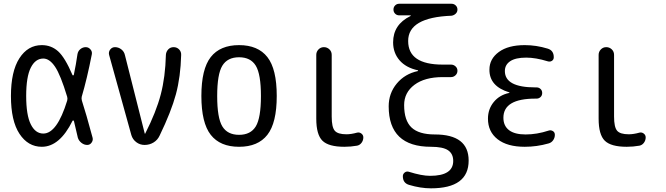

<svg xmlns="http://www.w3.org/2000/svg" viewBox="-20 -770 3540 1020"><path d="M210 -459Q168 -459 143.6 -410.6Q119.1 -362.3 119.1 -260.3Q119.1 -158.2 143.6 -109.4Q168 -60.5 210 -60.5Q283.2 -60.5 336.9 -235.4Q339.8 -246.1 336.9 -255.9Q301.8 -372.1 272.5 -415.5Q243.2 -459 210 -459ZM202.1 9.8Q128.9 9.8 83.5 -59.1Q38.1 -127.9 38.1 -259.8Q38.1 -390.6 83 -460.4Q127.9 -530.3 202.1 -530.3Q252 -530.3 288.6 -497.6Q325.2 -464.8 365.2 -371.1Q366.2 -369.1 368.7 -369.6Q371.1 -370.1 372.1 -372.1Q383.8 -427.7 391.6 -482.4Q394.5 -499 407.2 -509.3Q419.9 -519.5 435.5 -519.5Q450.2 -519.5 460.4 -507.8Q470.7 -496.1 467.8 -481.4Q442.4 -351.6 414.1 -255.9Q412.1 -247.1 415 -235.4Q436.5 -169.9 471.7 -39.1Q475.6 -25.4 466.8 -12.7Q458 0 443.4 0Q426.8 0 412.6 -11.2Q398.4 -22.5 393.6 -38.1Q383.8 -83 373 -126Q372.1 -128.9 369.6 -129.9Q367.2 -130.9 365.2 -127.9Q296.9 9.8 202.1 9.8Z M677.7 -52.7 559.6 -478.5Q555.7 -494.1 565.4 -506.8Q575.2 -519.5 590.8 -519.5Q609.4 -519.5 624.5 -507.8Q639.6 -496.1 643.6 -477.5L749 -60.5Q749 -59.6 750 -59.6Q752 -59.6 752 -61.5Q809.6 -174.8 834 -268.1Q858.4 -361.3 861.3 -478.5Q862.3 -495.1 873.5 -507.3Q884.8 -519.5 902.3 -519.5Q919.9 -519.5 931.6 -507.3Q943.4 -495.1 942.4 -477.5Q939.5 -362.3 914.6 -269.5Q889.6 -176.8 828.1 -49.8Q817.4 -26.4 795.9 -13.2Q774.4 0 748 0Q723.6 0 704.1 -14.6Q684.6 -29.3 677.7 -52.7Z M1338.9 -420.9Q1311.5 -465.8 1250 -465.8Q1188.5 -465.8 1161.1 -420.9Q1133.8 -376 1133.8 -259.8Q1133.8 -143.6 1161.1 -98.6Q1188.5 -53.7 1250 -53.7Q1311.5 -53.7 1338.9 -98.6Q1366.2 -143.6 1366.2 -259.8Q1366.2 -376 1338.9 -420.9ZM1400.4 -53.7Q1350.6 9.8 1250 9.8Q1149.4 9.8 1099.6 -53.7Q1049.8 -117.2 1049.8 -260.3Q1049.8 -403.3 1099.6 -466.8Q1149.4 -530.3 1250 -530.3Q1350.6 -530.3 1400.4 -466.8Q1450.2 -403.3 1450.2 -260.3Q1450.2 -117.2 1400.4 -53.7Z M1809.6 9.8Q1725.6 9.8 1692.9 -22.5Q1660.2 -54.7 1660.2 -139.6V-478.5Q1660.2 -495.1 1671.9 -507.3Q1683.6 -519.5 1700.7 -519.5Q1717.8 -519.5 1730 -507.8Q1742.2 -496.1 1742.2 -478.5V-150.4Q1742.2 -94.7 1758.3 -75.7Q1774.4 -56.6 1820.3 -56.6Q1845.7 -56.6 1877 -65.4Q1889.6 -68.4 1899.9 -60.5Q1910.2 -52.7 1910.2 -40Q1910.2 -24.4 1900.9 -11.7Q1891.6 1 1877 3.9Q1843.8 9.8 1809.6 9.8Z M2269.5 9.8Q2044.9 9.8 2044.9 -205.1Q2044.9 -274.4 2087.9 -326.2Q2130.9 -377.9 2200.2 -392.6Q2201.2 -392.6 2201.2 -393.6Q2201.2 -395.5 2200.2 -396.5Q2136.7 -410.2 2102.5 -449.7Q2068.4 -489.3 2068.4 -544.9Q2068.4 -639.6 2160.2 -684.6Q2162.1 -684.6 2162.1 -686.5Q2162.1 -687.5 2161.1 -688.5H2100.6Q2087.9 -688.5 2079.1 -697.3Q2070.3 -706.1 2070.3 -719.2Q2070.3 -732.4 2079.1 -741.2Q2087.9 -750 2100.6 -750H2378.9Q2391.6 -750 2400.9 -741.2Q2410.2 -732.4 2410.2 -719.2Q2410.2 -706.1 2400.9 -697.3Q2391.6 -688.5 2378.9 -686.5Q2147.5 -677.7 2148.4 -551.8Q2148.4 -426.8 2332 -426.8H2376Q2389.6 -426.8 2399.9 -417.5Q2410.2 -408.2 2410.2 -394Q2410.2 -379.9 2399.9 -370.1Q2389.6 -360.4 2376 -360.4H2332Q2236.3 -360.4 2181.6 -319.3Q2127 -278.3 2127 -211.9Q2127 -129.9 2166 -92.8Q2205.1 -55.7 2290 -55.7Q2469.7 -55.7 2469.7 83Q2469.7 230.5 2269.5 230.5Q2213.9 230.5 2152.3 211.9Q2120.1 202.1 2120.1 166Q2120.1 154.3 2129.9 146.5Q2139.6 138.7 2152.3 142.6Q2220.7 164.1 2264.6 164.1Q2387.7 164.1 2387.7 85Q2387.7 46.9 2360.4 28.3Q2333 9.8 2269.5 9.8Z M2685.5 -276.4Q2686.5 -276.4 2686.5 -278.3Q2686.5 -279.3 2685.5 -279.3Q2579.1 -311.5 2580.1 -400.4Q2580.1 -457 2629.9 -493.7Q2679.7 -530.3 2767.6 -530.3Q2829.1 -530.3 2889.6 -511.7Q2921.9 -502 2921.9 -465.8Q2921.9 -453.1 2912.1 -446.8Q2902.3 -440.4 2889.6 -444.3Q2826.2 -463.9 2775.4 -463.9Q2718.8 -463.9 2690.4 -444.8Q2662.1 -425.8 2662.1 -392.6Q2662.1 -305.7 2824.2 -305.7H2830.1Q2842.8 -305.7 2851.6 -297.4Q2860.4 -289.1 2860.4 -275.9Q2860.4 -262.7 2851.6 -254.4Q2842.8 -246.1 2830.1 -246.1H2824.2Q2654.3 -246.1 2654.3 -144.5Q2654.3 -101.6 2684.1 -78.6Q2713.9 -55.7 2772.5 -55.7Q2832 -55.7 2894.5 -76.2Q2906.2 -80.1 2917 -73.7Q2927.7 -67.4 2927.7 -53.7Q2927.7 -38.1 2918.5 -24.9Q2909.2 -11.7 2893.6 -7.8Q2832 9.8 2767.6 9.8Q2674.8 9.8 2623.5 -30.3Q2572.3 -70.3 2572.3 -139.6Q2572.3 -190.4 2603 -228Q2633.8 -265.6 2685.5 -276.4Z M3309.6 9.8Q3225.6 9.8 3192.9 -22.5Q3160.2 -54.7 3160.2 -139.6V-478.5Q3160.2 -495.1 3171.9 -507.3Q3183.6 -519.5 3200.7 -519.5Q3217.8 -519.5 3230 -507.8Q3242.2 -496.1 3242.2 -478.5V-150.4Q3242.2 -94.7 3258.3 -75.7Q3274.4 -56.6 3320.3 -56.6Q3345.7 -56.6 3377 -65.4Q3389.6 -68.4 3399.9 -60.5Q3410.2 -52.7 3410.2 -40Q3410.2 -24.4 3400.9 -11.7Q3391.6 1 3377 3.9Q3343.8 9.8 3309.6 9.8Z"/></svg>

Font: Rounded-X Mgen+ 1mn regular
Style: Regular
Weight: 400
Designer: [Source Han Sans]
Ryoko NISHIZUKA  (kana & ideographs); Paul D. Hunt (Latin, Greek & Cyrillic); Wenlong ZHANG  (bopomofo
Version: Version 1.059.20150602